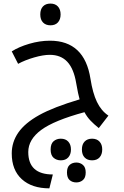

<svg xmlns="http://www.w3.org/2000/svg" viewBox="-20 -720 684 1061"><path d="M525.9 -12.2Q499 -33.7 480 -53.7Q460.9 -73.7 446.8 -100.1Q279.3 -54.7 207.8 -2Q136.2 50.8 136.2 120.1Q136.2 244.1 272 244.1L252.9 320.8Q156.2 320.8 100.6 270.3Q44.9 219.7 44.9 127.9Q44.9 64.9 81.5 12.2Q118.2 -40.5 196.8 -84.2Q275.4 -127.9 419.9 -170.9Q412.1 -197.3 400.9 -261.2Q387.7 -340.3 351.8 -378.7Q315.9 -417 254.9 -417Q219.2 -417 168.9 -402.6Q118.7 -388.2 80.1 -367.2L44.9 -436Q83.5 -460.9 141.6 -478Q199.7 -495.1 255.9 -495.1Q447.3 -495.1 480 -284.2Q492.2 -206.1 515.6 -157Q539.1 -107.9 579.1 -81.1ZM258.8 -580.1Q232.9 -580.1 217.8 -595.7Q202.6 -611.3 202.6 -640.1Q202.6 -668.9 217.5 -684.6Q232.4 -700.2 258.8 -700.2Q285.6 -700.2 300.3 -683.8Q314.9 -667.5 314.9 -640.1Q314.9 -612.8 300.3 -596.4Q285.6 -580.1 258.8 -580.1ZM488.8 166Q462.9 166 447.8 150.4Q432.6 134.8 432.6 106Q432.6 77.6 447.8 62Q462.9 46.4 488.8 46.4Q515.1 46.4 530 62.5Q544.9 78.6 544.9 106Q544.9 133.3 530.3 149.7Q515.6 166 488.8 166ZM315.9 166Q292.5 166 276.1 151.9Q259.8 137.7 259.8 106Q259.8 74.7 276.1 60.5Q292.5 46.4 315.9 46.4Q342.3 46.4 357.2 62.5Q372.1 78.6 372.1 106Q372.1 133.3 357.4 149.7Q342.8 166 315.9 166ZM401.9 288.1Q379.4 288.1 364.7 275.1Q350.1 262.2 350.1 232.9Q350.1 204.6 364.7 191.4Q379.4 178.2 401.9 178.2Q422.9 178.2 438.2 191.4Q453.6 204.6 453.6 232.9Q453.6 262.2 438.2 275.1Q422.9 288.1 401.9 288.1Z"/></svg>

Font: DroidArabicKufi
Style: Regular
Weight: 400
Designer: Pascal Zoghbi
Foundry: Ascender Corporation
Version: Version 1.00; ttfautohint (v1.4.1)